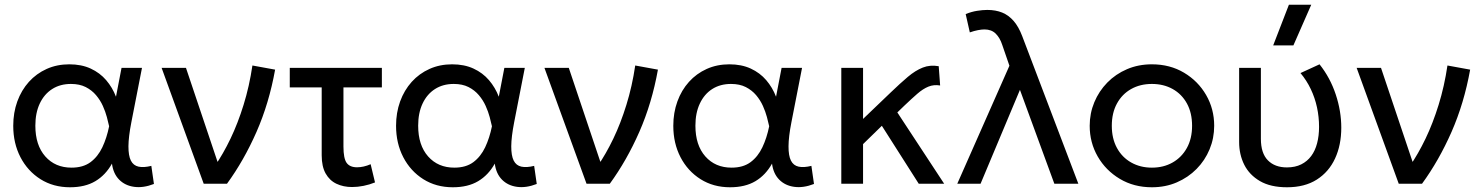

<svg xmlns="http://www.w3.org/2000/svg" viewBox="-20 -777 6272 812"><path d="M276 15Q205.5 15 151.2 -19.2Q97 -53.5 66.5 -112.2Q36 -171 36 -245Q36 -300.5 53.2 -348Q70.5 -395.5 102.2 -430.8Q134 -466 177.5 -485.5Q221 -505 273 -505Q324.5 -505 363.5 -487Q402.5 -469 429 -438Q455.5 -407 470.5 -368L494 -490H580.5L535.5 -260Q523.5 -198.5 523.2 -158.5Q523 -118.5 533.5 -97.8Q544 -77 566 -72.2Q588 -67.5 620 -75.5L631 1Q586 18.5 547.5 13.2Q509 8 484 -17.2Q459 -42.5 453.5 -85Q426.5 -36.5 383.2 -10.8Q340 15 276 15ZM282.5 -68Q331.5 -68 362.8 -91.2Q394 -114.5 412.8 -154Q431.5 -193.5 441.5 -243Q438 -259 432 -281.8Q426 -304.5 415 -329Q404 -353.5 386.2 -374.5Q368.5 -395.5 342.5 -408.8Q316.5 -422 280 -422Q234.5 -422 200.8 -400.5Q167 -379 148.2 -339.2Q129.5 -299.5 129.5 -245.5Q129.5 -163 171.5 -115.5Q213.5 -68 282.5 -68Z M841.5 0 663.5 -490H766.5L912.5 -55.5L889 -75.5Q923.5 -125.5 954.8 -190.5Q986 -255.5 1010.2 -333.8Q1034.5 -412 1047.5 -500L1143.5 -482.5Q1118 -340.5 1064.8 -219.2Q1011.5 -98 940 0Z M1469 14Q1432 14 1403 0.2Q1374 -13.5 1357.2 -43.2Q1340.5 -73 1340.5 -120V-407.5H1205.5V-490H1595V-407.5H1432.5V-157Q1432.5 -107 1446 -88.2Q1459.5 -69.5 1490 -69.5Q1504 -69.5 1518.2 -72.8Q1532.5 -76 1547.5 -82.5L1566 -5.5Q1542.5 4 1517.5 9Q1492.5 14 1469 14Z M1895 15Q1824.5 15 1770.2 -19.2Q1716 -53.5 1685.5 -112.2Q1655 -171 1655 -245Q1655 -300.5 1672.2 -348Q1689.5 -395.5 1721.2 -430.8Q1753 -466 1796.5 -485.5Q1840 -505 1892 -505Q1943.5 -505 1982.5 -487Q2021.5 -469 2048 -438Q2074.5 -407 2089.5 -368L2113 -490H2199.5L2154.5 -260Q2142.5 -198.5 2142.2 -158.5Q2142 -118.5 2152.5 -97.8Q2163 -77 2185 -72.2Q2207 -67.5 2239 -75.5L2250 1Q2205 18.5 2166.5 13.2Q2128 8 2103 -17.2Q2078 -42.5 2072.5 -85Q2045.5 -36.5 2002.2 -10.8Q1959 15 1895 15ZM1901.5 -68Q1950.5 -68 1981.8 -91.2Q2013 -114.5 2031.8 -154Q2050.5 -193.5 2060.5 -243Q2057 -259 2051 -281.8Q2045 -304.5 2034 -329Q2023 -353.5 2005.2 -374.5Q1987.5 -395.5 1961.5 -408.8Q1935.5 -422 1899 -422Q1853.5 -422 1819.8 -400.5Q1786 -379 1767.2 -339.2Q1748.5 -299.5 1748.5 -245.5Q1748.5 -163 1790.5 -115.5Q1832.5 -68 1901.5 -68Z M2460.5 0 2282.5 -490H2385.5L2531.5 -55.5L2508 -75.5Q2542.5 -125.5 2573.8 -190.5Q2605 -255.5 2629.2 -333.8Q2653.5 -412 2666.5 -500L2762.5 -482.5Q2737 -340.5 2683.8 -219.2Q2630.5 -98 2559 0Z M3067.5 15Q2997 15 2942.8 -19.2Q2888.5 -53.5 2858 -112.2Q2827.5 -171 2827.5 -245Q2827.5 -300.5 2844.8 -348Q2862 -395.5 2893.8 -430.8Q2925.5 -466 2969 -485.5Q3012.5 -505 3064.5 -505Q3116 -505 3155 -487Q3194 -469 3220.5 -438Q3247 -407 3262 -368L3285.5 -490H3372L3327 -260Q3315 -198.5 3314.8 -158.5Q3314.5 -118.5 3325 -97.8Q3335.5 -77 3357.5 -72.2Q3379.5 -67.5 3411.5 -75.5L3422.5 1Q3377.5 18.5 3339 13.2Q3300.5 8 3275.5 -17.2Q3250.5 -42.5 3245 -85Q3218 -36.5 3174.8 -10.8Q3131.5 15 3067.5 15ZM3074 -68Q3123 -68 3154.2 -91.2Q3185.5 -114.5 3204.2 -154Q3223 -193.5 3233 -243Q3229.5 -259 3223.5 -281.8Q3217.5 -304.5 3206.5 -329Q3195.5 -353.5 3177.8 -374.5Q3160 -395.5 3134 -408.8Q3108 -422 3071.5 -422Q3026 -422 2992.2 -400.5Q2958.5 -379 2939.8 -339.2Q2921 -299.5 2921 -245.5Q2921 -163 2963 -115.5Q3005 -68 3074 -68Z M3538 0V-490H3630V-274L3747.5 -386.5Q3787 -424.5 3819.2 -451.8Q3851.5 -479 3882.5 -491.2Q3913.5 -503.5 3950 -497L3956 -415.5Q3929 -420 3906 -410.5Q3883 -401 3859.2 -380.2Q3835.5 -359.5 3805 -330.5L3775 -301.5L3973 0H3865.5L3709.5 -245L3630 -167.5V0Z M4028.5 0 4249 -499 4218.5 -587.5Q4209 -617 4191 -634.8Q4173 -652.5 4143.5 -652.5Q4132 -652.5 4116 -649.5Q4100 -646.5 4081.5 -640L4064 -717.5Q4088.5 -727.5 4112.2 -731.2Q4136 -735 4155.5 -735Q4191 -735 4218.5 -723.8Q4246 -712.5 4267 -688.2Q4288 -664 4303 -624.5L4540.5 0H4439L4293.5 -397L4127 0Z M4851.5 15Q4775.5 15 4716 -20.5Q4656.5 -56 4622.5 -115Q4588.5 -174 4588.5 -245Q4588.5 -297.5 4608 -344.5Q4627.5 -391.5 4663 -427.8Q4698.5 -464 4746.5 -484.5Q4794.5 -505 4851.5 -505Q4928 -505 4987.5 -469.5Q5047 -434 5081 -375Q5115 -316 5115 -245Q5115 -192.5 5095.5 -145.5Q5076 -98.5 5040.5 -62.5Q5005 -26.5 4957 -5.8Q4909 15 4851.5 15ZM4851.5 -68Q4901 -68 4939.2 -89.8Q4977.5 -111.5 4999.5 -151.2Q5021.5 -191 5021.5 -245Q5021.5 -299.5 4999.8 -339.2Q4978 -379 4939.5 -400.5Q4901 -422 4851.5 -422Q4802 -422 4763.8 -400.5Q4725.5 -379 4703.8 -339.2Q4682 -299.5 4682 -245Q4682 -191 4703.8 -151.2Q4725.5 -111.5 4764 -89.8Q4802.5 -68 4851.5 -68Z M5423 15Q5353.5 15 5308.8 -11Q5264 -37 5242.2 -80.2Q5220.5 -123.5 5220.5 -176.5V-490H5312.5V-190Q5312.5 -129 5342 -99Q5371.5 -69 5422.5 -69Q5457.5 -69 5483 -81.8Q5508.5 -94.5 5525.2 -117Q5542 -139.5 5550.2 -171Q5558.5 -202.5 5558.5 -240.5Q5558.5 -282.5 5549.8 -323Q5541 -363.5 5523.5 -400.2Q5506 -437 5480 -468L5560.5 -505Q5605.5 -448.5 5629 -377.8Q5652.5 -307 5652.5 -237Q5652.5 -163.5 5626.2 -106.8Q5600 -50 5549 -17.5Q5498 15 5423 15ZM5364.5 -585 5431 -757H5525.5L5450 -585Z M5895.5 0 5717.5 -490H5820.5L5966.5 -55.5L5943 -75.5Q5977.5 -125.5 6008.8 -190.5Q6040 -255.5 6064.2 -333.8Q6088.5 -412 6101.5 -500L6197.5 -482.5Q6172 -340.5 6118.8 -219.2Q6065.5 -98 5994 0Z"/></svg>

Font: Geologica Roman Light
Style: Regular
Weight: 300
Designer: Sindre Bremnes, Frode Helland
Foundry: Monokrom Skriftforlag AS
Version: Version 1.010;gftools[0.9.28]